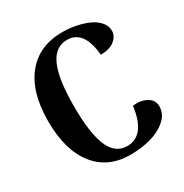

<svg xmlns="http://www.w3.org/2000/svg" viewBox="-167 -845 954 993"><g transform="rotate(-30 309.5 -349.0)"><path d="M330.1 14.2Q196.3 14.2 121.6 -81.1Q46.9 -176.3 46.9 -349.1Q46.9 -522 124 -616.9Q201.2 -711.9 339.8 -711.9Q381.3 -711.9 421.1 -703.9Q460.9 -695.8 493.7 -681.2Q526.4 -666.5 546.6 -642.8Q566.9 -619.1 566.9 -590.8Q566.9 -558.1 537.4 -534.4Q507.8 -510.7 455.1 -511.2Q440.9 -665 341.8 -665Q269 -665 235.1 -587.2Q201.2 -509.3 201.2 -349.1Q201.2 -189 234.1 -111.1Q267.1 -33.2 337.9 -33.2Q445.8 -33.2 466.8 -199.2Q511.7 -205.6 547.9 -186.8Q584 -168 584 -128.9Q584 -83 545.4 -49.6Q506.8 -16.1 450.7 -1Q394.5 14.2 330.1 14.2Z"/></g></svg>

Font: Arima
Style: Bold
Weight: 700
Designer: Joana Correia and Natanael Gama
Foundry: NDISCOVER
Version: Version 1.100;Glyphs 3.1.2 (3151)